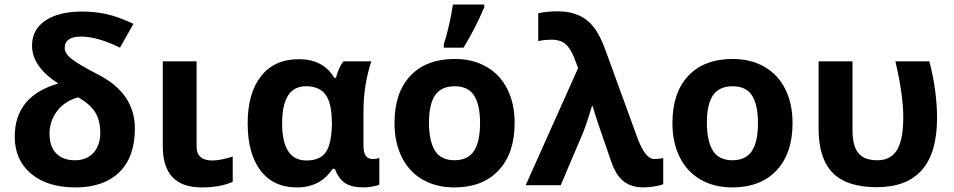

<svg xmlns="http://www.w3.org/2000/svg" viewBox="-20 -816 4202 846"><path d="M324.2 -387.2Q264.2 -370.1 231.2 -326.2Q198.2 -282.2 198.2 -226.6Q198.2 -170.9 227.5 -140.4Q256.8 -109.9 309.6 -109.9Q362.3 -109.9 392.1 -143.1Q421.9 -176.3 421.9 -231Q421.9 -285.6 398.7 -322.3Q375.5 -358.9 324.2 -387.2ZM508.8 -606Q409.2 -654.8 336.9 -654.8Q265.1 -654.8 265.1 -604Q265.1 -579.6 298.8 -554Q332.5 -528.3 411.1 -488.3Q574.2 -405.3 574.2 -250Q574.2 -123.5 505.4 -56.9Q436.5 9.8 312.5 9.8Q188.5 9.8 116.7 -50.8Q44.9 -111.3 44.9 -213.9Q44.9 -392.6 236.8 -448.2Q121.1 -522 121.1 -615.2Q121.1 -685.5 179.9 -725.3Q238.8 -765.1 342.8 -765.1Q397 -765.1 448 -754.2Q499 -743.2 567.9 -710.9Z M846.2 -170.9Q845.7 -108.9 916 -108.9Q950.2 -108.9 1005.4 -126V-15.1Q952.1 9.8 868.2 9.8Q697.3 9.8 697.3 -170.9V-545.9H846.2Z M1581.5 -325.2V-172.9Q1581.5 -115.2 1622.6 -115.2Q1638.2 -115.2 1651.4 -120.1V-2.9Q1643.6 2 1621.3 5.9Q1599.1 9.8 1584.5 9.8Q1529.8 9.8 1501 -9Q1472.2 -27.8 1455.6 -71.8H1445.3Q1391.6 9.8 1288.1 9.8Q1184.6 9.8 1127.9 -64.5Q1071.3 -138.7 1071.3 -272.5Q1071.3 -406.2 1130.4 -480.7Q1189.5 -555.2 1296.9 -555.2Q1404.3 -555.2 1453.1 -473.1H1460.4Q1472.2 -519 1493.2 -545.9H1616.2Q1581.5 -440.9 1581.5 -325.2ZM1328.1 -436Q1223.1 -436 1223.1 -272.5Q1223.1 -108.9 1330.6 -108.9Q1388.2 -108.9 1414.3 -143.8Q1440.4 -178.7 1442.4 -266.1V-272Q1442.4 -359.9 1415.3 -397.9Q1388.2 -436 1328.1 -436Z M2247.6 -273.9Q2247.6 -140.6 2177.2 -65.4Q2106.9 9.8 1981.4 9.8Q1902.8 9.8 1842.8 -24.4Q1782.7 -58.6 1750.5 -123.5Q1718.3 -188 1718.3 -273.9Q1718.3 -407.7 1788.1 -481.9Q1857.9 -556.2 1984.4 -556.2Q2063 -556.2 2123 -522Q2183.1 -487.8 2215.3 -423.8Q2247.6 -359.9 2247.6 -273.9ZM1870.1 -274.4Q1870.6 -193.4 1897 -151.4Q1923.3 -109.9 1982.9 -109.9Q2042.5 -110.4 2068.8 -151.4Q2095.2 -192.4 2095.2 -273.4Q2095.2 -354.5 2068.8 -395.5Q2042.5 -436 1982.9 -436Q1923.3 -435.5 1896.5 -395.5Q1870.1 -355.5 1870.1 -274.4ZM2113.8 -795.9V-784.2Q2075.7 -693.4 2022.5 -606H1935.5V-621.1Q1944.8 -647.5 1957.5 -701.2Q1970.2 -754.9 1975.6 -795.9Z M2351.6 -634.8V-757.8Q2390.1 -766.1 2439.5 -766.1Q2488.8 -766.1 2528.6 -749Q2568.4 -731.9 2596.4 -696Q2624.5 -660.2 2649.4 -590.8L2786.6 -213.9Q2821.8 -115.2 2863.3 -115.2Q2884.8 -115.2 2902.3 -120.1V-4.9Q2891.1 1 2863.3 5.4Q2835.4 9.8 2816.4 9.8Q2762.7 9.8 2728.5 -16.6Q2694.3 -43 2674.3 -101.1Q2602.5 -305.2 2591.3 -349.1H2588.4Q2565.9 -273.9 2551.3 -236.8L2450.7 0H2296.4L2527.3 -516.1L2510.3 -561Q2492.7 -605 2470.2 -623Q2447.8 -641.1 2412.6 -641.1Q2377.4 -641.1 2351.6 -634.8Z M3472.2 -273.9Q3472.2 -140.6 3401.9 -65.4Q3331.5 9.8 3206.1 9.8Q3127.4 9.8 3067.4 -24.4Q3007.3 -58.6 2975.1 -123.5Q2942.9 -188 2942.9 -273.9Q2942.9 -407.7 3012.7 -481.9Q3082.5 -556.2 3209 -556.2Q3287.6 -556.2 3347.7 -522Q3407.7 -487.8 3439.9 -423.8Q3472.2 -359.9 3472.2 -273.9ZM3094.7 -274.4Q3095.2 -193.4 3121.6 -151.4Q3147.9 -109.9 3207.5 -109.9Q3267.1 -110.4 3293.5 -151.4Q3319.8 -192.4 3319.8 -273.4Q3319.8 -354.5 3293.5 -395.5Q3267.1 -436 3207.5 -436Q3147.9 -435.5 3121.1 -395.5Q3094.7 -355.5 3094.7 -274.4Z M4108.9 -295.9Q4108.9 8.8 3843.3 8.8Q3711.4 8.8 3649.2 -54.4Q3586.9 -117.7 3586.9 -249V-545.9H3736.3V-244.1Q3736.3 -172.9 3762 -141.4Q3787.6 -109.9 3846.2 -109.9Q3904.8 -109.9 3932.4 -155.3Q3960 -200.7 3960 -299.3Q3960 -397.9 3925.3 -545.9H4075.2Q4108.9 -413.6 4108.9 -295.9Z"/></svg>

Font: OpenSans-Bold
Style: Bold
Weight: 700
Foundry: Ascender Corporation
Version: Version 1.10